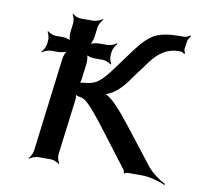

<svg xmlns="http://www.w3.org/2000/svg" viewBox="-64 -561 666 646"><g transform="rotate(10 269.5 -238.0)"><path d="M104 0H147C156 0 170 6 175 11L177 9C173 4 168 -11 169 -20L193 -211C194 -218 193 -230 191 -234L187 -232C190 -228 202 -224 208 -223C222 -221 227 -215 242 -201C253 -189 268 -172 285 -150L394 -7C396 -5 396 1 396 3L399 4C400 3 406 0 408 0H458C485 0 520 10 538 19L539 15C522 7 493 -13 477 -33L386 -150C345 -203 315 -235 296 -245C292 -247 287 -250 284 -250L283 -246C287 -246 294 -249 298 -251C321 -260 345 -282 369 -318L415 -380C441 -415 471 -433 505 -433H515C519 -433 525 -429 526 -427L530 -430C528 -432 525 -438 525 -443L529 -471C530 -477 536 -486 539 -489L536 -492C533 -489 523 -484 517 -484H503C466 -484 439 -479 420 -470C400 -460 379 -440 356 -409L298 -330C280 -306 265 -291 253 -284C242 -278 229 -274 212 -273C207 -273 196 -271 193 -268L196 -265C199 -268 201 -279 202 -284L209 -340C210 -349 208 -366 204 -371L201 -369C206 -364 222 -360 231 -360H261C270 -360 284 -354 289 -349L291 -351C287 -356 283 -371 284 -380L285 -392C286 -401 294 -416 300 -421L298 -423C292 -418 277 -412 268 -412H238C229 -412 211 -408 205 -403L207 -401C213 -406 219 -423 220 -432L224 -464C225 -473 233 -488 239 -493L237 -495C231 -490 215 -484 206 -484H163C154 -484 140 -490 136 -495L134 -493C138 -488 142 -473 141 -464L137 -432C136 -423 138 -406 142 -401L144 -403C140 -408 124 -412 115 -412H91C82 -412 67 -418 63 -423L61 -421C65 -416 69 -401 68 -392L67 -380C66 -371 58 -356 52 -351L54 -349C59 -354 75 -360 84 -360H108C117 -360 135 -364 140 -369L139 -371C133 -366 127 -349 126 -340L86 -20C85 -11 78 4 72 9L74 11C79 6 95 0 104 0Z"/></g></svg>

Font: Gamestation Storm Oblique 
Style: Italic
Weight: 400
Designer: Jonas Hecksher
Foundry: Jonas Hecksher, Playtypeª, e-types AS
Version: Version 1.003